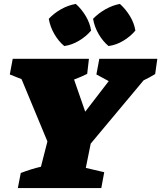

<svg xmlns="http://www.w3.org/2000/svg" viewBox="-20 -960 823 980"><path d="M71 0 86 -77Q112 -87 137.5 -95Q163 -103 189 -109L222 -238L90 -556L30 -580L45 -660H434L425 -583Q393 -567 358 -554L415 -390L535 -546L472 -580L487 -660H783L772 -582Q743 -564 713 -550L443 -227L418 -103L512 -81L497 0ZM367 -940Q397 -913 418 -877.5Q439 -842 445 -804Q420 -774 383 -752Q346 -730 308 -725Q279 -749 257.5 -786Q236 -823 229 -864Q255 -892 291 -912.5Q327 -933 367 -940ZM592 -940Q622 -913 643.5 -877.5Q665 -842 671 -804Q646 -774 609.5 -752Q573 -730 534 -725Q505 -749 483.5 -786Q462 -823 455 -864Q482 -892 518 -912.5Q554 -933 592 -940Z"/></svg>

Font: Piazzolla Black
Style: Italic
Weight: 900
Italic angle: -11.3°
Designer: Juan Pablo del Peral
Foundry: Huerta Tipografica
Version: Version 1.330